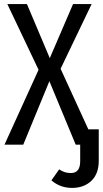

<svg xmlns="http://www.w3.org/2000/svg" viewBox="-20 -709 504 941"><path d="M464 -75V79Q464 143 427.5 177.5Q391 212 333 212Q275 212 232 175L270 121Q285 131 298 135Q311 139 328 139Q373 139 373 81V0H351L222 -311L94 0H2L169 -367L16 -689H112L224 -424L338 -689H429L277 -372L413 -75Z"/></svg>

Font: Fira Sans Extra Condensed
Style: Regular
Weight: 400
Width: 1
Designer: Carrois Corporate & Edenspiekermann AG
Foundry: Carrois Corporate GbR & Edenspiekermann AG
Version: Version 4.203